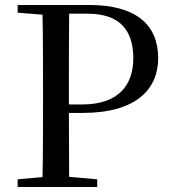

<svg xmlns="http://www.w3.org/2000/svg" viewBox="-20 -752 690 772"><path d="M51 -701 151 -693C153 -593 153 -493 153 -392V-339C153 -239 153 -138 151 -40L51 -31V0H371V-31L258 -41L257 -298H313C528 -298 616 -394 616 -518C616 -651 529 -732 338 -732H51ZM257 -332V-392C257 -494 257 -596 258 -697H332C457 -697 516 -635 516 -518C516 -408 455 -332 310 -332Z"/></svg>

Font: Source Han Serif SC Medium
Style: Regular
Weight: 500
Designer: Ryoko NISHIZUKA 西塚涼子 (kana & ideographs); Frank Grießhammer (Latin, Greek & Cyrillic); Wenlong ZHANG 张文龙 (bopomofo); San
Foundry: Adobe
Version: Version 2.003;hotconv 1.1.1;makeotfexe 2.6.0